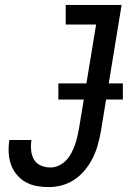

<svg xmlns="http://www.w3.org/2000/svg" viewBox="-20 -755 540 783"><path d="M179 8Q153 8 129 3.5Q105 -1 84.5 -12.5Q64 -24 48.5 -42.5Q33 -61 25 -83.5Q17 -106 15.5 -131Q14 -156 18 -181V-184H108V-182Q105 -162 107 -141.5Q109 -121 118.5 -104.5Q128 -88 146.5 -80Q165 -72 186 -72Q203 -72 219.5 -79.5Q236 -87 249 -100.5Q262 -114 270.5 -130Q279 -146 285 -162.5Q291 -179 295 -196Q299 -213 302 -230L372 -655H248V-735H476L391 -217Q386 -190 378.5 -163Q371 -136 358.5 -111Q346 -86 327.5 -63Q309 -40 285 -23.5Q261 -7 233 0.5Q205 8 179 8ZM481 -349H218V-415H481Z"/></svg>

Font: Iosevka Medium
Style: Italic
Weight: 500
Italic angle: -9°
Monospace: yes
Designer: Belleve Invis
Foundry: Belleve Invis
Version: Version 32.5.0; ttfautohint (v1.8.4)